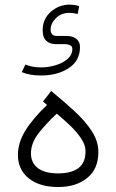

<svg xmlns="http://www.w3.org/2000/svg" viewBox="-20 -792 491 811"><path d="M273.9 -772.5Q280.8 -772.5 292 -771.2Q303.2 -770 314.5 -766.1L308.1 -732.9Q287.6 -737.8 273.9 -737.8Q238.3 -737.8 216.1 -715.3Q193.8 -692.9 193.8 -667Q193.8 -640.1 220.7 -640.1H261.7Q286.1 -640.1 302 -628.2Q317.9 -616.2 317.9 -593.3Q317.9 -535.6 270.5 -504.4Q223.1 -473.1 152.8 -473.1Q106 -473.1 71.8 -487.3L87.4 -519.5Q101.1 -513.7 117.2 -510.5Q133.3 -507.3 153.8 -507.3Q184.1 -507.3 214.6 -516.4Q245.1 -525.4 265.4 -543Q285.6 -560.5 285.6 -585.4Q285.6 -597.2 275.6 -601.3Q265.6 -605.5 254.4 -605.5H217.8Q190.9 -605.5 175.5 -619.6Q160.2 -633.8 160.2 -663.1Q160.2 -712.4 194.8 -742.4Q229.5 -772.5 273.9 -772.5ZM178.7 -348.6 161.6 -363.3 196.3 -407.7Q250.5 -363.3 295.9 -321.3Q341.3 -279.3 368.4 -237.1Q395.5 -194.8 395.5 -149.4Q395.5 -78.6 348.4 -40.3Q301.3 -2 225.6 -2Q147.5 -2 101.6 -38.6Q55.7 -75.2 55.7 -137.7Q55.7 -189 86.9 -240Q118.2 -291 178.7 -348.6ZM341.3 -153.3Q341.3 -179.7 322.5 -207.5Q303.7 -235.4 275.9 -262Q248 -288.6 219.7 -312Q176.8 -272 143.8 -230.2Q110.8 -188.5 110.8 -144Q110.8 -103.5 140.6 -81.5Q170.4 -59.6 225.1 -59.6Q281.2 -59.6 311.3 -82Q341.3 -104.5 341.3 -153.3Z"/></svg>

Font: Vazirmatn FD NL ExtraLight
Style: Regular
Weight: 200
Designer: Saber Rastikerdar
Foundry: Saber Rastikerdar
Version: Version 33.003